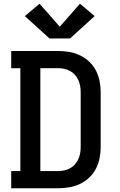

<svg xmlns="http://www.w3.org/2000/svg" viewBox="-20 -1008 640 1028"><path d="M40 0V-92H89V-643H40V-735H290Q321 -735 350.5 -730Q380 -725 407.5 -712Q435 -699 457 -678.5Q479 -658 493 -631.5Q507 -605 513 -575Q519 -545 519 -515V-220Q519 -190 513 -160Q507 -130 493 -103.5Q479 -77 457 -56.5Q435 -36 407.5 -23Q380 -10 350.5 -5Q321 0 290 0ZM196 -92H290Q307 -92 323.5 -95.5Q340 -99 355 -107Q370 -115 381 -127.5Q392 -140 399 -155Q406 -170 409 -186.5Q412 -203 412 -220V-515Q412 -532 409 -548.5Q406 -565 399 -580Q392 -595 381 -607.5Q370 -620 355 -628Q340 -636 323.5 -639.5Q307 -643 290 -643H196ZM355 -802H245L113 -922L192 -988L300 -865L408 -988L487 -922Z"/></svg>

Font: Iosevka Slab Semibold Extended
Style: Regular
Weight: 600
Width: 7
Monospace: yes
Designer: Belleve Invis
Foundry: Belleve Invis
Version: Version 11.1.0; ttfautohint (v1.8.3)